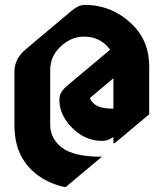

<svg xmlns="http://www.w3.org/2000/svg" viewBox="-20 -567 670 786"><path d="M449.2 19.5H444.3V-5.9Q420.9 9.8 398.4 9.8Q332.5 9.8 282.2 -37.1Q223.1 -92.3 223.1 -156.7Q223.1 -178.7 233.4 -192.9Q242.2 -205.6 260.3 -220.7L430.7 -363.3Q392.6 -417 323.2 -417Q269 -417 224.6 -373Q185.5 -335 185.5 -279.3V-57.1Q185.5 1 233.9 37.6Q282.7 74.7 397 74.7L249 198.7H244.1Q163.6 180.7 109.9 129.4Q39.1 61 39.1 -53.2V-273.9Q39.1 -326.2 85.9 -365.7L274.9 -524.4Q301.8 -546.9 327.1 -546.9Q441.4 -546.9 524.9 -463.4Q590.8 -397.5 590.8 -294.4V-99.1ZM444.3 -122.1V-246.6L348.1 -166Q356 -143.6 381.3 -131.8Q402.3 -122.1 444.3 -122.1Z"/></svg>

Font: Gothica
Style: Bold
Weight: 700
Designer: Wojciech Kalinowski "wmk69" (wmk69@o2.pl)
Foundry: Wojciech Kalinowski "wmk69" (wmk69@o2.pl)
Version: Version 2.1.0; 2021-05-14